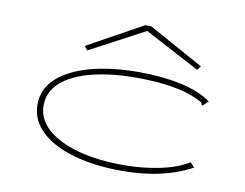

<svg xmlns="http://www.w3.org/2000/svg" viewBox="-76 -787 1151 902"><g transform="rotate(10 500.0 -335.5)"><path d="M559 11Q426 11 325.5 -18Q225 -47 169 -100.5Q113 -154 113 -228Q113 -302 169 -353.5Q225 -405 325 -432.5Q425 -460 557 -460Q668 -460 758 -440.5Q848 -421 903 -381L884 -363L876 -356L872 -361Q872 -369 865.5 -372.5Q859 -376 845 -383Q789 -409 715.5 -420.5Q642 -432 550 -432Q429 -432 337 -408.5Q245 -385 193.5 -339.5Q142 -294 142 -228Q142 -164 194.5 -116.5Q247 -69 341.5 -43Q436 -17 562 -17Q649 -17 731.5 -34Q814 -51 869 -85L889 -63Q753 11 559 11ZM299 -518 284 -537 547 -682H575L838 -537L823 -518L561 -657Z"/></g></svg>

Font: Inconsolata UltraExpanded ExtraLight
Style: Regular
Weight: 200
Width: 9
Monospace: yes
Designer: Raph Levien, Cyreal, Brenton Simpson
Foundry: Raph Levien, Cyreal, Google
Version: Version 3.001; ttfautohint (v1.8.2.53-6de2)